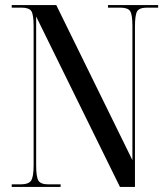

<svg xmlns="http://www.w3.org/2000/svg" viewBox="-20 -734 658 754"><path d="M26 0V-10H60Q92 -10 102 -24.5Q112 -39 112 -85V-631Q112 -677 103 -690.5Q94 -704 64 -704H26V-714H201L500 -105V-631Q500 -677 491 -690.5Q482 -704 452 -704H404V-714H601V-704H558Q527 -704 518.5 -689.5Q510 -675 510 -629V0H451L122 -669V-85Q122 -39 131 -24.5Q140 -10 170 -10H218V0Z"/></svg>

Font: Noto Serif Display ExtraCondensed Medium
Style: Regular
Weight: 500
Width: 2
Designer: Monotype Design Team
Foundry: Monotype Imaging Inc.
Version: Version 2.009